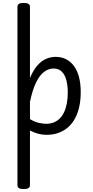

<svg xmlns="http://www.w3.org/2000/svg" viewBox="-20 -910 638 1320"><path d="M143 390Q121 390 110.5 383.5Q100 377 100 364V-864Q100 -877 110.5 -883.5Q121 -890 143 -890Q164 -890 175 -883.5Q186 -877 186 -864V-374Q209 -428 236.5 -459.5Q264 -491 296 -505Q328 -519 362 -519Q442 -519 488.5 -456Q535 -393 535 -276Q535 -224 525.5 -179Q516 -134 497 -98Q478 -62 449.5 -36.5Q421 -11 383.5 3Q346 17 299 17Q271 17 242.5 9.5Q214 2 186 -13V364Q186 377 175 383.5Q164 390 143 390ZM186 -91Q216 -73 244.5 -66Q273 -59 296 -59Q325 -59 348.5 -68Q372 -77 390 -94.5Q408 -112 420.5 -138.5Q433 -165 439.5 -199Q446 -233 446 -274Q446 -320 436.5 -357.5Q427 -395 405.5 -417Q384 -439 348 -439Q315 -439 284.5 -417Q254 -395 229 -345Q204 -295 186 -210Z"/></svg>

Font: Playwrite GB S
Style: Regular
Weight: 400
Designer: Veronika Burian, José Scaglione
Foundry: TypeTogether
Version: Version 1.000